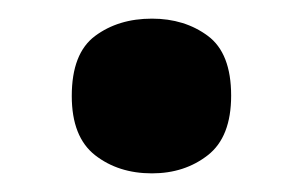

<svg xmlns="http://www.w3.org/2000/svg" viewBox="-20 -455 325 206"><path d="M57 -352Q57 -397.8 82 -416.4Q107 -435 143 -435Q178.1 -435 203 -416.5Q228 -398 228 -352.4Q228 -308 203 -288.5Q178.1 -269 143 -269Q107 -269 82 -288.5Q57 -308.1 57 -352Z"/></svg>

Font: Noto Sans Javanese
Style: Regular
Weight: 400
Designer: Monotype Design Team
Foundry: Monotype Imaging Inc.
Version: Version 2.004